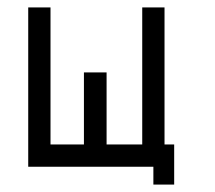

<svg xmlns="http://www.w3.org/2000/svg" viewBox="-20 -497 580 517"><path d="M449 -108V0H393V-48H56V-477H116V-108H206V-302H267V-108H363V-477H423V-108Z"/></svg>

Font: IBM 3270
Style: Regular
Weight: 400
Monospace: yes
Version: Version 2.3.1